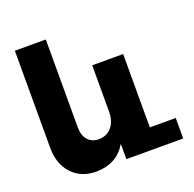

<svg xmlns="http://www.w3.org/2000/svg" viewBox="-133 -894 1050 1038"><g transform="rotate(-20 392.0 -374.5)"><path d="M751 -118V0H424V-88Q369 6 251 8Q163 8 110.5 -48.5Q58 -105 58 -199V-757H236V-250Q236 -204 259.5 -178Q283 -152 323 -152Q370 -153 397 -186.5Q424 -220 424 -274V-540H602V-118Z"/></g></svg>

Font: Montserrat arm2
Style: Bold
Weight: 700
Designer: Julieta Ulanovsky
Foundry: Julieta Ulanovsky
Version: Version 6.000